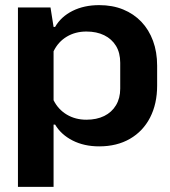

<svg xmlns="http://www.w3.org/2000/svg" viewBox="-20 -562 665 749"><path d="M50 167V-533H177L189 -457H195Q218 -497 263 -519.5Q308 -542 367 -542Q419 -542 460.5 -525Q502 -508 531.5 -477Q561 -446 577 -402.5Q593 -359 593 -306V-228Q593 -157 565.5 -103.5Q538 -50 487 -20.5Q436 9 367 9Q308 9 263 -14Q218 -37 195 -76H189V167ZM317 -95Q357 -95 386.5 -109.5Q416 -124 432.5 -151.5Q449 -179 449 -216V-317Q449 -356 432.5 -383Q416 -410 386.5 -424.5Q357 -439 317 -439Q274 -439 240.5 -419Q207 -399 189 -362V-171Q207 -135 240.5 -115Q274 -95 317 -95Z"/></svg>

Font: Hubot Sans SemiBold
Style: Regular
Weight: 600
Designer: Deni Anggara
Foundry: GitHub, Inc., Subsidiary of Microsoft Corporation
Version: Version 2.000